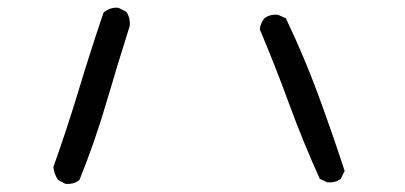

<svg xmlns="http://www.w3.org/2000/svg" viewBox="-20 -523 1040 493"><path d="M148 -51 129 -61Q119 -76 117 -94Q152 -192 182.5 -293Q213 -394 246 -491Q263 -505 284 -503L304 -493Q315 -478 313 -456Q282 -358 252.5 -257.5Q223 -157 184 -61Q170 -49 148 -51ZM820 -55 801 -64Q758 -159 722.5 -256Q687 -353 647 -448Q649 -464 659 -476Q673 -487 694 -485L714 -476Q760 -380 796 -282.5Q832 -185 865 -84L855 -64Q842 -53 820 -55Z"/></svg>

Font: Kosefont JP
Style: Regular
Weight: 400
Designer: Nozomi Seto 瀬戸のぞみ
Version: Version 3.00;June 19, 2020